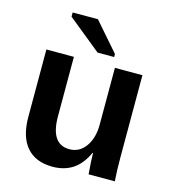

<svg xmlns="http://www.w3.org/2000/svg" viewBox="-110 -824 831 925"><g transform="rotate(15 305.5 -361.5)"><path d="M199.2 -528.3V-231.9Q199.2 -92.8 293 -92.8Q342.8 -92.8 373.3 -135.5Q403.8 -178.2 403.8 -245.1V-528.3H541V-118.2Q541 -50.8 544.9 0H414.1Q408.2 -70.3 408.2 -105H405.8Q378.4 -44.9 336.2 -17.6Q293.9 9.8 235.8 9.8Q151.9 9.8 106.9 -41.7Q62 -93.3 62 -192.9V-528.3ZM304.2 -577.6 138.2 -712.4V-733.4H264.2L386.7 -592.8V-577.6Z"/></g></svg>

Font: TypoPRO Liberation Sans
Style: Bold
Weight: 700
Designer: Steve Matteson
Foundry: Ascender Corporation
Version: Version 2.00.1